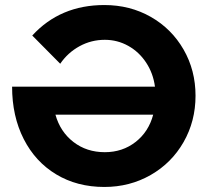

<svg xmlns="http://www.w3.org/2000/svg" viewBox="-20 -731 827 762"><path d="M28 -387H595Q588 -440 560 -482.5Q532 -525 489 -549Q446 -573 396 -573Q342 -573 295.5 -547.5Q249 -522 219 -478L108 -590Q219 -711 394 -711Q496 -711 578.5 -664Q661 -617 708.5 -534.5Q756 -452 756 -351Q756 -250 708.5 -167Q661 -84 578 -36.5Q495 11 394 11Q286 11 203 -39Q120 -89 74 -179.5Q28 -270 28 -387ZM588 -276H200Q219 -208 271.5 -167.5Q324 -127 396 -127Q466 -127 518 -167.5Q570 -208 588 -276Z"/></svg>

Font: Montserrat arm2 SemiBold
Style: Regular
Weight: 600
Designer: Julieta Ulanovsky
Foundry: Julieta Ulanovsky
Version: Version 6.000